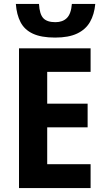

<svg xmlns="http://www.w3.org/2000/svg" viewBox="-20 -961 534 981"><path d="M442.9 0H77.1V-713.9H442.9V-593.8H221.2V-431.2H427.7V-310.5H221.2V-122.1H442.9ZM466.8 -940.9Q461.9 -887.2 439.7 -848.6Q417.5 -810.1 374 -789.6Q330.6 -769 261.7 -769Q190.4 -769 147.7 -789.1Q105 -809.1 85 -847.7Q64.9 -886.2 61 -940.9H179.2Q182.1 -888.7 201.2 -868.2Q220.2 -847.7 263.2 -847.7Q300.3 -847.7 321.8 -869.1Q343.3 -890.6 347.2 -940.9Z"/></svg>

Font: Open Sans SemiCondensed
Style: Bold
Weight: 700
Width: 4
Designer: Monotype Design Team
Foundry: Monotype Imaging Inc.
Version: Version 3.003